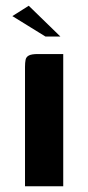

<svg xmlns="http://www.w3.org/2000/svg" viewBox="-20 -648 307 668"><path d="M67 0Q67 -104 67 -207.5Q67 -311 67 -415Q67 -430 69 -440Q71 -450 80.5 -455Q90 -460 112 -460H200V0ZM138 -521 23 -592 80 -628 190 -521Z"/></svg>

Font: Genos Thin SemiBold
Style: Regular
Weight: 600
Version: Version 1.010